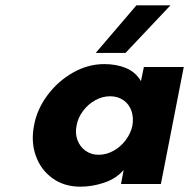

<svg xmlns="http://www.w3.org/2000/svg" viewBox="-20 -692 711 722"><path d="M108 -220Q119 -281 158.5 -334Q198 -387 254.5 -419Q311 -451 372 -451Q418 -451 454 -436Q490 -421 510 -387L521 -440H671L585 0H435L445 -53Q418 -21 373 -5.5Q328 10 282 10Q221 10 177 -22Q133 -54 114.5 -106.5Q96 -159 108 -220ZM478 -220Q483 -249 474.5 -274.5Q466 -300 444.5 -315Q423 -330 394 -330Q365 -330 338 -315Q311 -300 292 -274.5Q273 -249 268 -220Q262 -191 271 -166Q280 -141 301 -125.5Q322 -110 351 -110Q380 -110 407 -125Q434 -140 453 -165.5Q472 -191 478 -220ZM493 -672H621L452 -493H340Z"/></svg>

Font: Teachers[wght] Italic
Style: Regular
Weight: 400
Designer: Alfredo Marco Pradil & Chank Diesel
Version: Version 1.000;Glyphs 3.1.2 (3151)